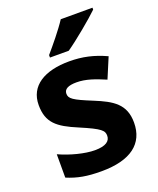

<svg xmlns="http://www.w3.org/2000/svg" viewBox="-143 -946 784 950"><g transform="rotate(-20 248.5 -471.0)"><path d="M460 -849V-859H293C264 -814 210 -749 178 -712V-699H277C328 -734 422 -812 460 -849ZM459 -255C459 -352 400 -387 307 -425C211 -464 193 -477 193 -503C193 -527 215 -539 259 -539C308 -539 354 -522 408 -499L453 -606C388 -636 329 -649 261 -649C130 -649 45 -598 45 -497C45 -404 91 -368 194 -325C300 -280 312 -266 312 -239C312 -211 289 -192 231 -192C179 -192 105 -211 46 -238V-115C101 -92 150 -83 226 -83C380 -83 459 -144 459 -255Z"/></g></svg>

Font: Noto Sans Kannada UI
Style: Bold
Weight: 700
Designer: Jelle Bosma - Monotype Design Team
Foundry: Monotype Imaging Inc.
Version: Version 2.005